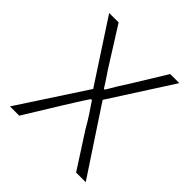

<svg xmlns="http://www.w3.org/2000/svg" viewBox="-150 -639 747 747"><g transform="rotate(45 223.5 -265.0)"><path d="M15 0 196 -277 31 -530H83L168 -395Q182 -372 196.5 -351Q211 -330 225 -307H230Q243 -330 256 -351Q269 -372 284 -395L367 -530H417L252 -273L432 0H379L285 -146Q271 -171 255 -195.5Q239 -220 223 -243H218Q202 -220 187 -195.5Q172 -171 156 -146L66 0Z"/></g></svg>

Font: Noto Sans SC ExtraLight
Style: Regular
Weight: 250
Designer: Ryoko NISHIZUKA 西塚涼子 (kana, bopomofo & ideographs); Paul D. Hunt (Latin, Greek & Cyrillic); Sandoll Communications 산돌커뮤니
Foundry: Adobe
Version: Version 2.004-H2;hotconv 1.0.118;makeotfexe 2.5.65603